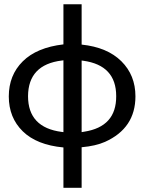

<svg xmlns="http://www.w3.org/2000/svg" viewBox="-20 -686 684 906"><path d="M365.2 -475.6Q486.3 -462.9 552.7 -397Q619.1 -331.1 619.1 -231.4Q619.1 -81.1 475.6 -16.6Q431.6 2.9 365.2 8.8V200.2H279.3V9.8Q153.3 -2 87.4 -66.4Q21.5 -130.9 21.5 -231Q21.5 -331.1 87.4 -396.5Q153.3 -461.9 279.3 -476.6V-666H365.2ZM279.3 -401.4 271.5 -400.4Q113.3 -380.9 112.3 -232.4Q112.3 -84 271.5 -63.5L279.3 -62.5ZM365.2 -62.5 377 -64.5Q529.3 -87.9 528.3 -232.4Q528.3 -377.9 373 -399.4L365.2 -400.4Z"/></svg>

Font: BF_TEXT
Style: Regular
Weight: 400
Foundry: EA DICE
Version: Version 1.404